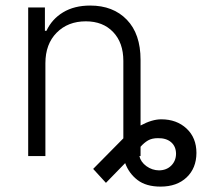

<svg xmlns="http://www.w3.org/2000/svg" viewBox="-20 -573 792 705"><path d="M146.7 -340.9V0H83.5V-545.5H144.9V-459.9H150.6Q170.5 -502.8 211.6 -527.7Q252.8 -552.6 311.1 -552.6Q395.6 -552.6 445.8 -500.5Q496.1 -448.5 496.1 -353.3V-112.2Q538 -134.9 572.1 -134.9Q628.6 -134.9 665 -101Q701.3 -67.1 701.3 -11.4Q701 44.4 665.3 78.3Q629.6 112.2 569.6 112.2Q516.7 112.2 485.1 88.1Q453.5 63.9 439.6 25.9L369 98.4L322.1 47.2L432.9 -65V-349.4Q432.9 -416.2 395.4 -455.4Q358 -494.7 295.1 -494.7Q229.4 -494.7 188 -452.9Q146.7 -411.2 146.7 -340.9ZM496.1 -34.1V0H491.8Q496.8 22 517.6 37.1Q538.4 52.2 563.9 52.6Q591.6 52.2 608.8 35Q626.1 17.8 626.4 -8.5Q626.1 -35.5 608.3 -50.8Q590.6 -66.1 560 -65.7Q538 -65.7 523.6 -57.4Q509.2 -49 496.1 -34.1Z"/></svg>

Font: Inter Light BETA
Style: Regular
Weight: 300
Designer: Rasmus Andersson
Foundry: rsms
Version: Version 3.011;git-f93a4a705